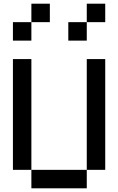

<svg xmlns="http://www.w3.org/2000/svg" viewBox="-20 -1020 640 1040"><path d="M450 0H150V-100H50V-700H150V-100H450V-700H550V-100H450ZM50 -800V-900H150V-1000H250V-900H150V-800ZM350 -800V-900H450V-1000H550V-900H450V-800Z"/></svg>

Font: Matrix Sans
Style: Regular
Weight: 400
Designer: Brad Neil
Version: Version 1.100